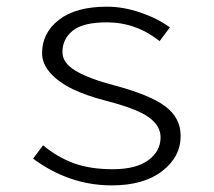

<svg xmlns="http://www.w3.org/2000/svg" viewBox="-20 -542 640 575"><path d="M314.9 13.2Q187.5 13.2 79.1 -66.9L108.9 -106.9Q151.9 -71.3 200.9 -53.2Q250 -35.2 317.9 -35.2Q386.7 -35.2 423.8 -62Q460.9 -88.9 460.9 -130.9Q460.9 -165.5 425 -191.2Q389.2 -216.8 293.9 -241.2Q239.3 -255.4 198.2 -274.9Q157.2 -294.4 131.6 -322.5Q106 -350.6 106 -382.8Q106 -443.4 156.5 -482.7Q207 -522 300.8 -522Q349.1 -522 400.6 -504.4Q452.1 -486.8 488.8 -460L458 -418.9Q387.2 -475.1 299.8 -475.1Q229 -475.1 198 -450.2Q167 -425.3 167 -386.2Q167 -353.5 206.8 -329.8Q246.6 -306.2 323.2 -286.1Q430.7 -257.3 475.8 -222.9Q521 -188.5 521 -134.8Q521 -72.3 465.6 -29.5Q410.2 13.2 314.9 13.2Z"/></svg>

Font: Office Code Pro D Light
Style: Regular
Weight: 300
Designer: Nathan Rutzky & Paul D. Hunt
Foundry: Adobe Systems Incorporated
Version: Version 1.004;PS 001.004;hotconv 1.0.70;makeotf.lib2.5.58329